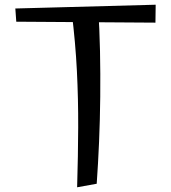

<svg xmlns="http://www.w3.org/2000/svg" viewBox="-20 -786 725 814"><path d="M307 8Q311 -126 311.5 -246Q312 -366 306 -485.5Q300 -605 284 -734L396 -755Q402 -665 404 -569Q406 -473 405 -375.5Q404 -278 400 -184.5Q396 -91 390 -7ZM639 -690 49 -694 45 -750 640 -766Z"/></svg>

Font: Marhey Light Light
Style: Regular
Weight: 300
Version: Version 1.000